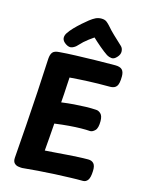

<svg xmlns="http://www.w3.org/2000/svg" viewBox="-151 -1131 925 1233"><g transform="rotate(15 311.5 -514.5)"><path d="M121.3 15Q110.3 15 95.1 12.6Q79.8 10.2 68.9 -1.1Q58 -12.4 59.6 -37.1Q67.8 -143.7 75.7 -256.8Q83.6 -370 90.4 -483.6Q97.3 -597.1 102.3 -705.2Q104.3 -735.4 116 -749.7Q127.7 -764 159.9 -765.8Q207.2 -769.8 268.4 -771.9Q329.7 -774 396.9 -775.5Q464.1 -777 529.2 -777Q559.7 -777 574.1 -763.6Q588.4 -750.1 588.4 -718.9Q588.4 -669.3 574.8 -652.2Q561.2 -635 533.1 -635Q486.7 -635 452.2 -634.5Q417.7 -634 388.3 -632.5Q359 -631 330.2 -629.5Q301.4 -628 265.4 -625Q263.4 -591.4 261.8 -565.8Q260.2 -540.1 259 -515.3Q257.8 -490.6 254.8 -457Q298.8 -463 338.8 -466Q378.8 -469 415.3 -470Q451.8 -471 482.8 -469Q499.8 -469 514.9 -454.8Q530 -440.6 530.2 -406Q530.4 -359.6 514.2 -343.3Q498 -327 482 -327Q457 -329 421.6 -328.5Q386.2 -328 342.8 -324.5Q299.4 -321 247.4 -314Q243.4 -263.9 240.4 -220.4Q237.3 -177 233.1 -131Q268.1 -133 304.4 -136Q340.7 -139 377.3 -141.5Q414 -144 449.6 -146Q485.2 -148 517.7 -148Q541.6 -148 554.7 -133.3Q567.8 -118.6 566.2 -83.7Q564.7 -39.8 552.3 -22.9Q540 -6 520 -6Q500 -6 479.5 -6Q459 -6 439 -5Q392 -4 335.8 -1Q279.7 2 224 6Q168.3 10 121.3 15ZM262.4 -837.7Q250.2 -823.9 231.3 -816.7Q212.4 -809.4 188.9 -824.8Q167.2 -839.4 163.9 -856.3Q160.7 -873.1 171.4 -891.6Q185.1 -913.3 206.6 -935.6Q228.1 -957.9 250.9 -977.9Q273.7 -998 290.4 -1011.1Q310.7 -1026.9 327.9 -1035.3Q345.1 -1043.7 366 -1043.7Q388.7 -1043.7 401.8 -1033.2Q415 -1022.8 426.7 -1009.1Q447.1 -985.1 472.2 -961.5Q497.2 -937.9 530.4 -907Q544 -894.7 545 -873.5Q546 -852.3 528 -833.3Q510.8 -813.8 493.2 -815.4Q475.7 -817.1 461.1 -826Q436.7 -842.2 405.9 -868.4Q375.1 -894.6 353.9 -915Q337.3 -903.7 321.7 -892Q306 -880.3 291.7 -867.3Q277.4 -854.2 262.4 -837.7Z"/></g></svg>

Font: Playpen Sans Hebrew
Style: Regular
Weight: 400
Designer: Tom Grace, Laura Meseguer, Veronika Burian, José Scaglione
Foundry: TypeTogether
Version: Version 2.000